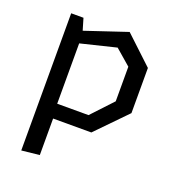

<svg xmlns="http://www.w3.org/2000/svg" viewBox="-132 -632 863 939"><g transform="rotate(20 300.0 -163.0)"><path d="M83 200V-514H147L165 -453L383 -526L527 -391V-156L375 0H176V190ZM170 -75H333L435 -184V-364L354 -434L170 -389Z"/></g></svg>

Font: Moralerspace Krypton JPDOC
Style: Regular
Weight: 400
Version: v0.0.6; ttfautohint (v1.8.4.7-5d5b-dirty) -l 6 -r 45 -G 200 